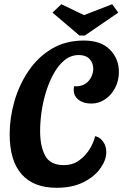

<svg xmlns="http://www.w3.org/2000/svg" viewBox="-20 -873 586 914"><path d="M249 21Q140 21 83 -43.5Q26 -108 26 -234Q26 -312 48.5 -390.5Q71 -469 115.5 -535Q160 -601 226 -640.5Q292 -680 379 -680Q461 -680 503.5 -636.5Q546 -593 546 -531Q546 -489 528 -454.5Q510 -420 480 -400Q450 -380 415 -380Q377 -380 354 -398Q331 -416 331 -444Q331 -457 333 -463Q339 -462 342 -462Q373 -463 391 -477.5Q409 -492 416.5 -511Q424 -530 424 -545Q424 -573 406.5 -592Q389 -611 355 -611Q318 -611 288.5 -587.5Q259 -564 237 -525Q215 -486 200 -438.5Q185 -391 178 -342Q171 -293 171 -249Q171 -177 195 -132Q219 -87 284 -87Q325 -87 355 -108Q385 -129 405 -160.5Q425 -192 433 -225Q457 -219 471.5 -198Q486 -177 486 -148Q486 -112 458.5 -72.5Q431 -33 378 -6Q325 21 249 21ZM358 -704 230 -813 272 -853 380 -801 514 -853 543 -813 384 -704Z"/></svg>

Font: Sansita Swashed Medium
Style: Regular
Weight: 500
Designer: Pablo Cosgaya
Foundry: Omnibus-Type
Version: Version 1.003; ttfautohint (v1.8.3)